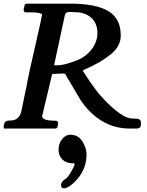

<svg xmlns="http://www.w3.org/2000/svg" viewBox="-25 -707 806 1056"><path d="M715 -55H703C666 -55 613 -91 543 -164C539 -171 532 -177 527 -182L515 -196C510 -202 495 -222 471 -256C461 -271 445 -296 436 -309C433 -314 431 -317 431 -320C433 -321 436 -323 441 -325C500 -350 547 -378 584 -408C621 -438 639 -472 639 -510C640 -573 617 -618 571 -646C525 -673 456 -687 363 -687H125C114 -687 109 -682 109 -671L105 -656V-655C105 -644 109 -639 118 -639H144C170 -639 189 -637 201 -632C211 -629 204 -622 204 -614C204 -611 192 -555 167 -447C142 -339 126 -264 119 -222C117 -213 115 -204 113 -196L94 -102C87 -64 67 -43 28 -44C13 -44 4 -40 0 -32L-5 -16V-15C-5 -5 -4 0 -2 0H279C286 0 290 -4 292 -13L295 -27V-29C295 -35 290 -43 283 -43H279C228 -43 204 -52 207 -71C208 -72 211 -86 217 -112C223 -137 238 -200 262 -300C265 -300 286 -301 323 -303C328 -303 333 -301 337 -296C339 -289 348 -273 363 -250C380 -221 386 -212 406 -177C416 -159 427 -143 438 -129C507 -43 590 0 689 0H725C742 0 750 -7 750 -22V-31C750 -49 741 -55 715 -55ZM511 -526C511 -454 455 -398 403 -377C375 -366 351 -358 330 -353C311 -349 290 -346 273 -349L275 -360L332 -625C335 -636 344 -641 356 -641H365L388 -640C460 -640 511 -597 511 -526ZM297 116C297 162 329 191 373 191H379C381 191 383 191 384 192L385 201C369 236 354 260 341 273C328 281 311 292 311 312C311 323 317 329 328 329C335 329 347 324 362 314C421 268 451 211 451 142C451 119 443 95 428 70C412 46 390 34 362 34C325 34 297 74 297 116Z"/></svg>

Font: fbb
Style: Bold Italic
Weight: 700
Italic angle: -12°
Designer: David J. Perry, Michael Sharpe
Version: Version 0.991